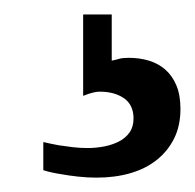

<svg xmlns="http://www.w3.org/2000/svg" viewBox="-20 -21 270 266"><path d="M230 129.9Q230 153.3 221.2 170.9Q212.4 188.5 197 200.7Q181.6 212.9 160.4 219Q139.2 225.1 113.8 225.1Q100.6 225.1 87.6 223.6Q74.7 222.2 64 220.2Q51.3 218.3 40 214.8V175.8Q50.3 178.2 61 180.2Q70.3 181.6 80.8 182.9Q91.3 184.1 101.1 184.1Q112.8 184.1 124.3 181.9Q135.7 179.7 144.8 175Q153.8 170.4 159.4 162.6Q165 154.8 165 143.1Q165 124.5 151.9 115.2Q138.7 106 118.2 106Q114.3 106 110.4 106.9Q106.4 107.9 103 108.9L95.2 111.8V-1H134.8V63Q140.1 62 145 60.5Q149.9 59.1 158.2 59.1Q173.3 59.1 186.3 63Q199.2 66.9 209 75.4Q218.8 84 224.4 97.4Q230 110.8 230 129.9Z"/></svg>

Font: BabelStone Ogham Bound
Style: Italic
Weight: 400
Italic angle: -30°
Designer: Andrew West
Foundry: BabelStone
Version: Version 2.02 March 14, 2022